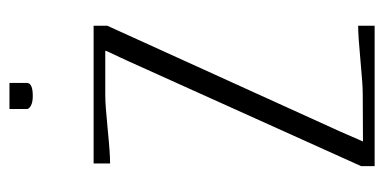

<svg xmlns="http://www.w3.org/2000/svg" viewBox="-225 -595 820 410"><g transform="rotate(-90 185.0 -390.0)"><path d="M157.2 -779.8H212.9V-742.7Q212.9 -730 185.1 -730Q171.9 -730 164.6 -733.9Q157.2 -737.8 157.2 -742.7ZM41 -600.1H335V-570.8L109.4 -74.2L87.9 -24.9L189.9 -25.4Q209.5 -25.4 261.2 -30.3Q313 -35.2 335 -35.2V0H35.2V-28.8L259.3 -525.9Q262.2 -532.7 268.1 -544.9Q273.9 -557.1 277.8 -565.4Q281.7 -573.7 281.7 -575.2H186Q166.5 -575.2 114.7 -570.1Q63 -564.9 41 -564.9Z"/></g></svg>

Font: Reswysokr
Style: Regular
Weight: 500
Version: Version 0.984